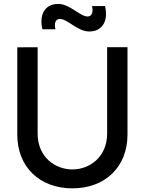

<svg xmlns="http://www.w3.org/2000/svg" viewBox="-20 -966 754 1000"><path d="M357 15C526.5 15 644 -95.5 644 -265V-720H538V-270.5C538 -149 447.5 -83.5 357 -83.5C267.5 -83.5 176 -147.5 176 -270.5V-720L70 -719.5V-265C70 -95.5 187.5 15 357 15ZM201 -813.5H269C261 -842.5 268.5 -867.5 291.5 -867.5C331 -867.5 384 -802 444.5 -802C516.5 -802 545 -861.5 527 -934.5H459C467.5 -904 458 -880 436.5 -880C397 -880 344 -945.5 283 -945.5C212 -945.5 183 -887 201 -813.5Z"/></svg>

Font: Eudonet SemiBold
Style: Regular
Weight: 600
Designer: Mikhail Sharanda
Foundry: Mikhail Sharanda
Version: Version 4.503;Glyphs 3.1.2 (3151)